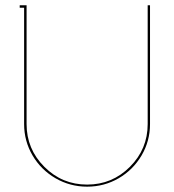

<svg xmlns="http://www.w3.org/2000/svg" viewBox="-20 -699 656 723"><path d="M544.9 -231.9Q544.9 -168 513.2 -113.8Q481.4 -59.6 427 -27.8Q372.6 3.9 308.1 3.9Q243.7 3.9 189 -27.8Q134.3 -59.6 102.5 -113.8Q70.8 -168 70.8 -231.9V-669.9H54.2V-679.2H80.1V-231.9Q80.1 -137.7 147 -70.8Q213.9 -3.9 308.1 -3.9Q402.3 -3.9 469.2 -70.8Q536.1 -137.7 536.1 -231.9V-679.2H544.9Z"/></svg>

Font: Rawengulk
Style: Ultralight
Weight: 200
Version: Version 0.92